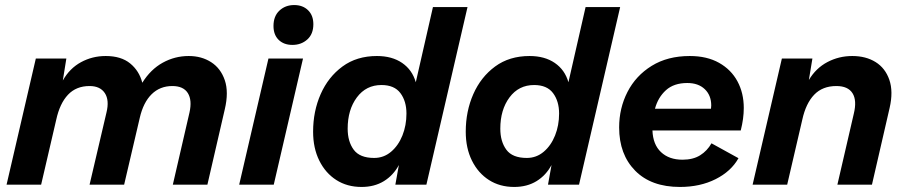

<svg xmlns="http://www.w3.org/2000/svg" viewBox="-20 -732 3592 761"><path d="M6 0 122 -500H243L229 -413Q256 -461 301 -485.5Q346 -510 399 -510Q460 -510 496 -480.5Q532 -451 544 -404Q577 -457 625 -483.5Q673 -510 728 -510Q779 -510 817 -485.5Q855 -461 871 -414Q887 -367 871 -299L802 0H665L731 -286Q742 -335 724.5 -363Q707 -391 663 -391Q614 -391 581 -358.5Q548 -326 534 -265L472 0H335L402 -286Q414 -335 395.5 -363Q377 -391 335 -391Q282 -391 249.5 -356.5Q217 -322 203 -258L143 0Z M1181 -500 1065 0H928L1044 -500ZM1139 -554Q1105 -554 1084.5 -574Q1064 -594 1064 -629Q1064 -668 1087.5 -690Q1111 -712 1146 -712Q1180 -712 1201 -691.5Q1222 -671 1222 -636Q1222 -597 1198 -575.5Q1174 -554 1139 -554Z M1413 9Q1356 9 1313 -18.5Q1270 -46 1245.5 -95.5Q1221 -145 1221 -210Q1221 -291 1251 -359Q1281 -427 1337.5 -468.5Q1394 -510 1474 -510Q1534 -510 1574 -482.5Q1614 -455 1628 -406L1696 -704H1833L1670 0H1547L1561 -78Q1539 -37 1501.5 -14Q1464 9 1413 9ZM1463 -106Q1501 -106 1530 -130.5Q1559 -155 1575 -195Q1591 -235 1591 -282Q1591 -331 1567 -363Q1543 -395 1492 -395Q1431 -395 1394.5 -346Q1358 -297 1358 -222Q1358 -171 1382 -138.5Q1406 -106 1463 -106Z M2018 9Q1961 9 1918 -18.5Q1875 -46 1850.5 -95.5Q1826 -145 1826 -210Q1826 -291 1856 -359Q1886 -427 1942.5 -468.5Q1999 -510 2079 -510Q2139 -510 2179 -482.5Q2219 -455 2233 -406L2301 -704H2438L2275 0H2152L2166 -78Q2144 -37 2106.5 -14Q2069 9 2018 9ZM2068 -106Q2106 -106 2135 -130.5Q2164 -155 2180 -195Q2196 -235 2196 -282Q2196 -331 2172 -363Q2148 -395 2097 -395Q2036 -395 1999.5 -346Q1963 -297 1963 -222Q1963 -171 1987 -138.5Q2011 -106 2068 -106Z M2675 9Q2561 9 2497.5 -55.5Q2434 -120 2434 -227Q2434 -303 2467 -367.5Q2500 -432 2563 -471Q2626 -510 2714 -510Q2782 -510 2830 -483Q2878 -456 2903 -409.5Q2928 -363 2928 -304Q2928 -262 2916 -215H2566Q2568 -159 2600 -129Q2632 -99 2685 -99Q2727 -99 2755 -116.5Q2783 -134 2800 -164L2907 -105Q2878 -53 2816.5 -22Q2755 9 2675 9ZM2704 -403Q2651 -403 2619.5 -374.5Q2588 -346 2576 -301H2798Q2799 -307 2799 -314Q2799 -354 2773.5 -378.5Q2748 -403 2704 -403Z M2963 0 3079 -500H3200L3186 -415Q3214 -462 3259.5 -486Q3305 -510 3358 -510Q3412 -510 3450.5 -486Q3489 -462 3505 -415.5Q3521 -369 3506 -304L3436 0H3299L3364 -281Q3377 -334 3359 -362.5Q3341 -391 3295 -391Q3240 -391 3207 -356.5Q3174 -322 3160 -258L3100 0Z"/></svg>

Font: Prodigy Sans SemiBold
Style: Italic
Weight: 600
Italic angle: -13°
Designer: Wei Huang
Foundry: Wei Huang
Version: Version 1.003; ttfautohint (v1.8.3)